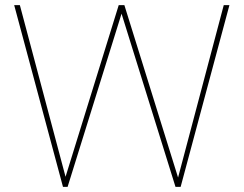

<svg xmlns="http://www.w3.org/2000/svg" viewBox="-20 -724 944 744"><path d="M224 0 35 -704H57L234 -39L440 -704H462L670 -36L847 -704H869L680 0H660L451 -671L242 0Z"/></svg>

Font: Poppins Thin
Style: Regular
Weight: 250
Designer: Ninad Kale (Devanagari), Jonny Pinhorn (Latin)
Foundry: Indian Type Foundry
Version: Version 3.200;PS 1.000;hotconv 16.6.54;makeotf.lib2.5.65590